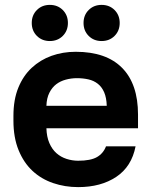

<svg xmlns="http://www.w3.org/2000/svg" viewBox="-20 -754 620 786"><path d="M300 12Q246 12 197.5 -4.5Q149 -21 113 -54.5Q77 -88 56 -139.5Q35 -191 35 -260V-280Q35 -346 55 -395Q75 -444 110 -476.5Q145 -509 191 -525.5Q237 -542 290 -542Q415 -542 480 -476Q545 -410 545 -285V-229H170Q171 -194 182 -168.5Q193 -143 211 -127Q229 -111 252.5 -103.5Q276 -96 300 -96Q351 -96 377 -111Q403 -126 414 -155H535Q519 -72 456 -30Q393 12 300 12ZM295 -434Q272 -434 249.5 -428Q227 -422 210 -409Q193 -396 182 -374Q171 -352 170 -321H417Q416 -354 406.5 -376Q397 -398 380.5 -411Q364 -424 342 -429Q320 -434 295 -434ZM184 -586Q152 -586 131 -607Q110 -628 110 -660Q110 -692 131 -713Q152 -734 184 -734Q216 -734 237 -713Q258 -692 258 -660Q258 -628 237 -607Q216 -586 184 -586ZM396 -586Q364 -586 343 -607Q322 -628 322 -660Q322 -692 343 -713Q364 -734 396 -734Q428 -734 449 -713Q470 -692 470 -660Q470 -628 449 -607Q428 -586 396 -586Z"/></svg>

Font: Golos Text DemiBold
Style: Regular
Weight: 600
Designer: A.Korolkova, Vitaly Kuzmin
Foundry: ParaType Ltd
Version: Version 2.002